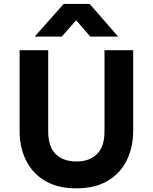

<svg xmlns="http://www.w3.org/2000/svg" viewBox="-20 -960 791 994"><path d="M375.5 15Q278.5 15 213.2 -23.8Q148 -62.5 114.8 -129.8Q81.5 -197 81.5 -283V-700H229.5V-279Q229.5 -201 268.2 -162.5Q307 -124 375.5 -124Q443.5 -124 482.2 -162.5Q521 -201 521 -279V-700H669.5V-283Q669.5 -197.5 636.2 -130Q603 -62.5 537.5 -23.8Q472 15 375.5 15ZM159.5 -770.5 309.5 -939.5H444.5L591.5 -770.5H447.5L374.5 -855L299.5 -770.5Z"/></svg>

Font: Geologica Roman SemiBold
Style: Regular
Weight: 600
Designer: Sindre Bremnes, Frode Helland
Foundry: Monokrom Skriftforlag AS
Version: Version 1.010;gftools[0.9.28]